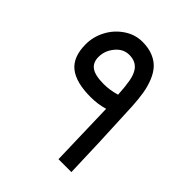

<svg xmlns="http://www.w3.org/2000/svg" viewBox="-182 -753 864 864"><g transform="rotate(45 250.5 -320.5)"><path d="M52.2 -452.6Q52.2 -499.5 74.7 -542.7Q97.2 -585.9 137.7 -613.5Q178.2 -641.1 225.6 -641.1Q263.7 -641.1 292.7 -629.4Q321.8 -617.7 340.3 -597.4Q358.9 -577.1 371.3 -546.4Q383.8 -515.6 389.4 -481.7Q395 -447.8 397.5 -403.8Q409.2 -167 413.6 0H331.5Q330.6 -33.2 327.1 -156Q323.7 -278.8 322.8 -312Q282.2 -299.8 235.8 -299.8Q142.6 -299.8 97.4 -335.9Q52.2 -372.1 52.2 -452.6ZM225.1 -557.6Q187 -557.6 160.2 -525.1Q133.3 -492.7 133.3 -452.6Q133.3 -417 157.5 -399.9Q181.6 -382.8 237.3 -382.8Q275.4 -382.8 315.9 -395Q313 -445.3 307.4 -476.3Q301.8 -507.3 288.6 -527.3Q267.6 -557.6 225.1 -557.6Z"/></g></svg>

Font: Vazir FD-WOL
Style: FD-WOL
Weight: 400
Foundry: Based on Dejavu fonts, by Saber Rastikerdar
Version: Version 26.0.0